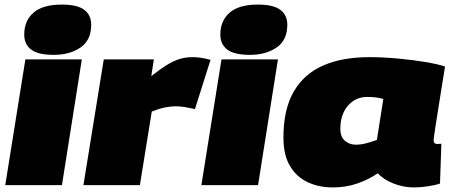

<svg xmlns="http://www.w3.org/2000/svg" viewBox="-20 -810 1987 840"><path d="M251 -790Q318 -790 348.5 -767Q379 -744 379 -702Q379 -634 332 -602Q285 -570 215 -570Q147 -570 116.5 -593Q86 -616 86 -659Q86 -719 126.5 -754.5Q167 -790 251 -790ZM3 0 91 -550H338L251 0Z M653 -550 642 -477Q681 -508 710.5 -526Q740 -544 766 -552Q792 -560 822 -560Q861 -560 901 -548L833 -333Q809 -338 789 -341.5Q769 -345 749 -345Q727 -345 702 -340Q677 -335 644 -322L592 0H345L434 -550Z M1109 -790Q1176 -790 1206.5 -767Q1237 -744 1237 -702Q1237 -634 1190 -602Q1143 -570 1073 -570Q1005 -570 974.5 -593Q944 -616 944 -659Q944 -719 984.5 -754.5Q1025 -790 1109 -790ZM861 0 949 -550H1196L1109 0Z M1790 10Q1746 10 1702 -7Q1658 -24 1633 -52Q1592 -24 1542.5 -7Q1493 10 1436 10Q1375 10 1326 -13Q1277 -36 1248.5 -84Q1220 -132 1220 -208Q1220 -331 1265 -409Q1310 -487 1394 -523.5Q1478 -560 1595 -560Q1656 -560 1720 -554Q1784 -548 1839 -539Q1894 -530 1927 -519Q1911 -419 1901 -357Q1891 -295 1886 -261.5Q1881 -228 1879 -214.5Q1877 -201 1877 -197Q1877 -180 1894 -180Q1904 -180 1911 -181L1905 -7Q1885 0 1852.5 5Q1820 10 1790 10ZM1629 -198 1657 -377Q1641 -382 1623 -384Q1605 -386 1588 -386Q1535 -386 1502 -347.5Q1469 -309 1469 -246Q1469 -211 1489 -194Q1509 -177 1536 -177Q1559 -177 1583.5 -183.5Q1608 -190 1629 -198Z"/></svg>

Font: Georama Expanded Black
Style: Italic
Weight: 900
Width: 7
Italic angle: -9°
Designer: Jean-Baptiste Levee
Foundry: Production Type
Version: Version 1.000